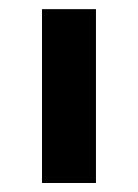

<svg xmlns="http://www.w3.org/2000/svg" viewBox="-20 -699 306 426"><path d="M73.2 -678.7H192.9V-293H73.2Z"/></svg>

Font: Hammersmith One
Style: Regular
Weight: 400
Designer: Nicole Fally
Foundry: Nicole Fally
Version: Version 1.002